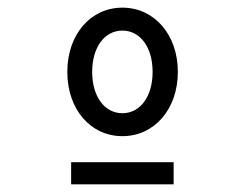

<svg xmlns="http://www.w3.org/2000/svg" viewBox="-20 -724 640 502"><path d="M300 -368C383 -368 445 -438 445 -536C445 -634 383 -704 300 -704C217 -704 156 -634 156 -536C156 -438 217 -368 300 -368ZM300 -428C253 -428 221 -472 221 -536C221 -600 253 -644 300 -644C347 -644 379 -600 379 -536C379 -472 347 -428 300 -428ZM166 -242H434V-300H166Z"/></svg>

Font: CommitMonoNiceRocks
Style: Regular
Weight: 400
Monospace: yes
Designer: Eigil Nikolajsen
Foundry: Eigil Nikolajsen
Version: Version 1.143